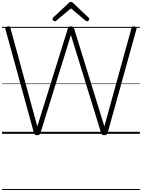

<svg xmlns="http://www.w3.org/2000/svg" viewBox="-20 -1345 1426 1930"><path d="M353 14Q339 14 331.5 8.5Q324 3 321 -9L35 -1050Q31 -1060 35 -1067Q39 -1074 52 -1078Q66 -1082 73.5 -1079.5Q81 -1077 85 -1063L355 -74L662 -1058Q666 -1070 672 -1075Q678 -1080 692 -1080Q708 -1080 714.5 -1075Q721 -1070 725 -1058L1029 -74L1302 -1064Q1306 -1077 1314 -1079.5Q1322 -1082 1334 -1078Q1348 -1074 1351 -1067Q1354 -1060 1351 -1050L1062 -9Q1059 3 1051.5 8.5Q1044 14 1029 14Q1014 14 1007.5 8.5Q1001 3 996 -9L693 -993L387 -9Q383 3 376 8.5Q369 14 353 14ZM531 -1131Q524 -1131 516 -1138.5Q508 -1146 508 -1154Q508 -1157 509 -1160.5Q510 -1164 514 -1168L668 -1312Q673 -1318 678.5 -1321.5Q684 -1325 693 -1325Q702 -1325 707 -1321.5Q712 -1318 718 -1312L872 -1166Q876 -1163 876.5 -1159.5Q877 -1156 877 -1153Q877 -1145 870 -1138Q863 -1131 855 -1131Q850 -1131 846.5 -1133Q843 -1135 838 -1139L693 -1261L548 -1139Q543 -1135 539.5 -1133Q536 -1131 531 -1131ZM0 555H1386V565H0ZM0 -20H1386V0H0ZM0 -505H1386V-500H0ZM0 -1075H1386V-1065H0Z"/></svg>

Font: Playwrite AR Guides
Style: Regular
Weight: 400
Designer: Veronika Burian, José Scaglione
Foundry: TypeTogether
Version: Version 1.003